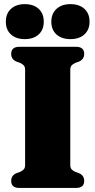

<svg xmlns="http://www.w3.org/2000/svg" viewBox="-20 -932 473 952"><path d="M328.5 -114Q328.5 -100 334.8 -92.8Q341 -85.5 353 -80L372.5 -73Q397.5 -61.5 397.5 -35Q397.5 0 356.5 0H76.5Q35.5 0 35.5 -35Q35.5 -61.5 60.5 -73L80 -80Q92 -85.5 98.2 -92.8Q104.5 -100 104.5 -114V-586Q104.5 -600 98.2 -607.2Q92 -614.5 80 -620L60.5 -627Q35.5 -638.5 35.5 -665Q35.5 -700 76.5 -700H356.5Q397.5 -700 397.5 -665Q397.5 -638.5 372.5 -627L353 -620Q341 -614.5 334.8 -607.2Q328.5 -600 328.5 -586ZM103 -738Q60 -738 34.5 -761Q9 -784 9 -824.5Q9 -865 34.5 -888.2Q60 -911.5 103 -911.5Q146.5 -911.5 171.8 -888.2Q197 -865 197 -824.5Q197 -784.5 171.8 -761.2Q146.5 -738 103 -738ZM329 -738Q286 -738 260.2 -761Q234.5 -784 234.5 -824.5Q234.5 -864.5 260.2 -888Q286 -911.5 329 -911.5Q373 -911.5 398.5 -888.2Q424 -865 424 -824.5Q424 -784.5 398.5 -761.2Q373 -738 329 -738Z"/></svg>

Font: Fraunces 72pt Soft Black
Style: Regular
Weight: 900
Version: Version 1.000;[b76b70a41]